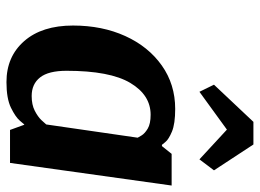

<svg xmlns="http://www.w3.org/2000/svg" viewBox="-125 -668 804 594"><g transform="rotate(90 277.0 -371.0)"><path d="M507 -631 473 -586 381 -671 264 -586 242 -631 357 -753H427ZM484 0H382L366 -44H365Q365 -44 353.5 -30.5Q342 -17 313.5 -3Q285 11 234 11Q155 11 107 -44Q59 -99 59 -195Q59 -285 91.5 -356.5Q124 -428 182.5 -469.5Q241 -511 317 -511Q363 -511 387 -501Q411 -491 419.5 -480.5Q428 -470 428 -470H432L456 -500H554ZM277 -67Q304 -67 322.5 -76.5Q341 -86 351.5 -97Q362 -108 365 -112L406 -395Q405 -397 399 -407Q393 -417 378 -426Q363 -435 335 -435Q274 -435 236.5 -372Q199 -309 199 -175Q199 -119 219.5 -93Q240 -67 277 -67Z"/></g></svg>

Font: Arsenal SC
Style: Bold Italic
Weight: 700
Italic angle: -9.10001°
Designer: Andrij Shevchenko
Foundry: Stairsfor
Version: Version 2.001; ttfautohint (v1.8.4.7-5d5b)